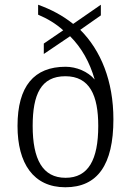

<svg xmlns="http://www.w3.org/2000/svg" viewBox="-20 -781 553 811"><path d="M256 10C392 10 459 -85 459 -277C459 -439 406 -568 319 -655L406 -716V-761L289 -680C244 -716 196 -741 141 -761V-719C181 -702 216 -681 247 -653L165 -597V-553L276 -628C325 -579 359 -518 380 -445C351 -479 303 -499 257 -499C124 -499 54 -417 54 -249C54 -91 121 10 256 10ZM257 -30C160 -30 118 -108 118 -249C118 -382 153 -459 256 -459C359 -459 395 -378 395 -249C395 -106 353 -30 257 -30Z"/></svg>

Font: Noto Serif Georgian SemiCondensed Light
Style: Regular
Weight: 300
Width: 4
Designer: Monotype Design Team, Akaki Razmadze
Foundry: Google LLC
Version: Version 2.003